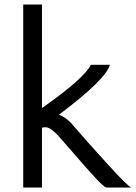

<svg xmlns="http://www.w3.org/2000/svg" viewBox="-20 -840 609 860"><path d="M568.8 0H456.1Q443.8 -3.9 406 -44.7Q368.2 -85.4 312.3 -150.4Q256.3 -215.3 240.2 -232.9Q210.4 -264.2 191.9 -269Q181.6 -271.5 168 -268.1V0H84V-819.8H168V-356Q355 -486.8 387.2 -549.8H472.2Q455.1 -484.9 244.1 -326.2Q274.9 -314.5 299.8 -287.1Q371.1 -204.1 464.4 -102.1Q557.6 0 568.8 0Z"/></svg>

Font: Junction Regular
Style: Regular
Weight: 500
Designer: Caroline Hadilaksono
Foundry: Caroline Hadilaksono
Version: Version 1.056